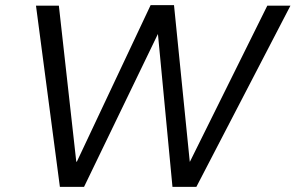

<svg xmlns="http://www.w3.org/2000/svg" viewBox="-20 -722 1150 747"><path d="M213 5 120 -700H209L279 -73L261 -93H279L566 -702H657L720 -76L700 -93H719L1020 -700H1110L744 5H651L591 -626L612 -589H594L307 5Z"/></svg>

Font: REM Light
Style: Italic
Weight: 300
Italic angle: -11°
Designer: Octavio Pardo
Foundry: Ashler Design
Version: Version 1.005;gftools[0.9.28]